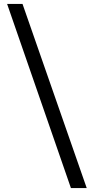

<svg xmlns="http://www.w3.org/2000/svg" viewBox="-20 -838 476 972"><path d="M339 114H419L94 -818H16Z"/></svg>

Font: Advent Pro Medium
Style: Regular
Weight: 500
Designer: VivaRado, Andreas Kalpakidis
Foundry: VivaRado, Andreas Kalpakidis
Version: Version 3.000